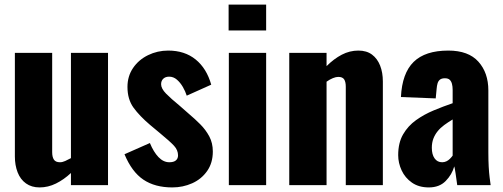

<svg xmlns="http://www.w3.org/2000/svg" viewBox="-20 -809 2200 839"><path d="M153 10Q118 10 93.5 -7.5Q69 -25 57 -56Q45 -87 45 -125V-578H208V-144Q208 -123 215.5 -111.5Q223 -100 242 -100Q253 -100 265 -105.5Q277 -111 290 -118V-578H452V0H290V-53Q259 -24 224.5 -7Q190 10 153 10Z M733 10Q657 10 606.5 -24Q556 -58 524 -135L635 -184Q651 -145 672.5 -122.5Q694 -100 720 -100Q739 -100 748.5 -108Q758 -116 758 -130Q758 -153 740.5 -172Q723 -191 678 -228L636 -263Q590 -302 563.5 -338.5Q537 -375 537 -429Q537 -476 561.5 -512Q586 -548 627 -568Q668 -588 715 -588Q787 -588 835 -549Q883 -510 903 -439L796 -391Q790 -410 779 -429Q768 -448 753 -461Q738 -474 719 -474Q703 -474 693.5 -465Q684 -456 684 -441Q684 -422 705.5 -400Q727 -378 765 -347L806 -311Q831 -290 855 -266Q879 -242 894.5 -213Q910 -184 910 -147Q910 -97 885 -61.5Q860 -26 819.5 -8Q779 10 733 10Z M980 0V-578H1143V0ZM979 -676V-789H1143V-676Z M1244 0V-578H1407V-520Q1439 -552 1473.5 -570Q1508 -588 1546 -588Q1582 -588 1605.5 -570.5Q1629 -553 1641 -522.5Q1653 -492 1653 -453V0H1491V-430Q1491 -451 1484 -462Q1477 -473 1458 -473Q1448 -473 1434.5 -467.5Q1421 -462 1407 -452V0Z M1854 10Q1810 10 1780 -11Q1750 -32 1735 -64.5Q1720 -97 1720 -131Q1720 -185 1741.5 -222Q1763 -259 1798 -284Q1833 -309 1875 -326.5Q1917 -344 1958 -358V-416Q1958 -431 1955 -442.5Q1952 -454 1945 -460.5Q1938 -467 1924 -467Q1910 -467 1902.5 -461Q1895 -455 1892 -444.5Q1889 -434 1888 -421L1884 -379L1732 -385Q1737 -489 1787.5 -538.5Q1838 -588 1939 -588Q2027 -588 2070.5 -539.5Q2114 -491 2114 -414V-144Q2114 -108 2115.5 -81Q2117 -54 2119.5 -34Q2122 -14 2124 0H1978Q1975 -23 1971 -50Q1967 -77 1965 -82Q1955 -46 1927.5 -18Q1900 10 1854 10ZM1912 -100Q1922 -100 1930.5 -104Q1939 -108 1946 -115Q1953 -122 1958 -129V-287Q1938 -275 1921 -262.5Q1904 -250 1892 -235Q1880 -220 1873.5 -202.5Q1867 -185 1867 -163Q1867 -134 1879 -117Q1891 -100 1912 -100Z"/></svg>

Font: Oswald
Style: Bold
Weight: 700
Designer: Vernon Adams
Foundry: Vernon Adams
Version: Version 4.103;gftools[0.9.33.dev8+g029e19f]